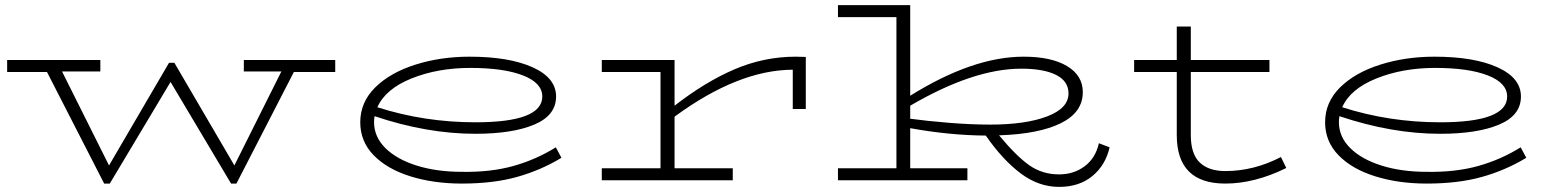

<svg xmlns="http://www.w3.org/2000/svg" viewBox="-20 -706 6099 752"><path d="M1293 -424H1131L906 13H885L648 -385L410 13H388L164 -424H8V-471H373V-426H223L407 -58L642 -460H663L898 -58L1082 -426H935V-471H1293Z M2179 -88Q2098 -39 2005 -13Q1912 13 1789 13Q1678 13 1587 -15.5Q1496 -44 1443.5 -98Q1391 -152 1391 -227Q1391 -306 1450 -364Q1509 -422 1607.5 -453Q1706 -484 1819 -484Q1974 -484 2066 -442.5Q2158 -401 2158 -328Q2158 -254 2072.5 -218Q1987 -182 1842 -182Q1652 -182 1447 -251Q1445 -237 1445 -228Q1445 -170 1489.5 -126Q1534 -82 1612 -57.5Q1690 -33 1789 -33Q1902 -31 1991 -56Q2080 -81 2157 -129ZM1458 -286Q1642 -227 1842 -227Q2104 -227 2104 -328Q2104 -381 2028.5 -410.5Q1953 -440 1822 -440Q1695 -440 1592.5 -399Q1490 -358 1458 -286Z M3136 -483V-279H3085V-433Q2871 -432 2622 -249V-47H2850V0H2337V-47H2567V-424H2337V-471H2622V-292Q2743 -386 2858 -435Q2973 -484 3097 -484Z M4326 -129Q4310 -59 4258.5 -16.5Q4207 26 4128 26Q4048 26 3977.5 -27Q3907 -80 3841 -175Q3699 -176 3545 -204V-47H3769V0H3262V-47H3491V-639H3262V-686H3545V-331Q3790 -484 3989 -484Q4098 -484 4159.5 -447Q4221 -410 4221 -345Q4221 -266 4135 -223.5Q4049 -181 3893 -176Q3960 -95 4011 -59Q4062 -23 4128 -23Q4186 -23 4228.5 -55Q4271 -87 4284 -145ZM3545 -241Q3611 -232 3697 -225Q3783 -218 3858 -218Q3997 -218 4081 -250Q4165 -282 4165 -340Q4165 -388 4116.5 -412.5Q4068 -437 3980 -437Q3793 -437 3545 -292Z M5018 -48Q4894 13 4779 13Q4589 13 4589 -177V-424H4422V-471H4589V-602H4644V-471H4952V-424H4644V-177Q4644 -103 4679 -69.5Q4714 -36 4779 -36Q4891 -36 4997 -91Z M5958 -88Q5877 -39 5784 -13Q5691 13 5568 13Q5457 13 5366 -15.5Q5275 -44 5222.5 -98Q5170 -152 5170 -227Q5170 -306 5229 -364Q5288 -422 5386.5 -453Q5485 -484 5598 -484Q5753 -484 5845 -442.5Q5937 -401 5937 -328Q5937 -254 5851.5 -218Q5766 -182 5621 -182Q5431 -182 5226 -251Q5224 -237 5224 -228Q5224 -170 5268.5 -126Q5313 -82 5391 -57.5Q5469 -33 5568 -33Q5681 -31 5770 -56Q5859 -81 5936 -129ZM5237 -286Q5421 -227 5621 -227Q5883 -227 5883 -328Q5883 -381 5807.5 -410.5Q5732 -440 5601 -440Q5474 -440 5371.5 -399Q5269 -358 5237 -286Z"/></svg>

Font: BioRhyme Expanded Light
Style: Regular
Weight: 300
Width: 7
Designer: Aoife Mooney
Foundry: Aoife Mooney Type
Version: Version 1.001